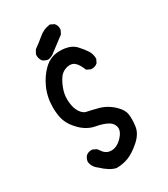

<svg xmlns="http://www.w3.org/2000/svg" viewBox="-210 -938 920 1054"><g transform="rotate(-30 250.0 -411.5)"><path d="M231.4 -75.7Q269 -75.7 301.8 -111.3Q326.7 -138.2 326.7 -161.6Q326.7 -165 326.2 -168.5Q321.8 -195.3 296.4 -210Q268.6 -226.1 222.2 -234.4Q171.9 -243.7 131.3 -284.7Q90.8 -325.2 79.1 -371.1Q71.3 -404.3 71.3 -439.9Q71.3 -505.4 96.2 -561Q119.6 -612.3 154.8 -647.5Q181.6 -674.3 211.4 -684.1Q233.4 -691.4 259.3 -691.4Q273.4 -691.4 288.6 -689.5Q333 -683.1 358.4 -655.3Q382.3 -628.9 396 -607.9Q411.1 -585.4 411.1 -555.7V-553.7L399.9 -531.2Q390.6 -523.4 381.6 -520.8Q372.6 -518.1 364.3 -518.1Q360.8 -518.1 356.4 -518.6L332.5 -530.3L331.5 -533.2Q314.9 -574.7 294.4 -588.9Q282.2 -596.7 267.1 -596.7Q257.8 -596.7 246.6 -593.8Q216.8 -585 200.2 -560.5Q182.6 -534.7 170.4 -498.5Q161.1 -471.2 161.1 -440.9Q161.1 -431.2 162.1 -421.4Q166 -380.9 183.1 -356Q199.7 -332.5 217.3 -329.1Q237.8 -325.2 285.6 -313Q338.9 -299.3 379.4 -258.8Q409.2 -229 413.1 -200.2Q415 -186 415 -168Q415 -149.9 412.1 -126.5Q406.7 -82 364 -44.4Q321.3 -6.8 285.6 7.3Q249.5 21.5 209 21.5H208Q168.5 13.2 122.1 -31.2Q90.3 -54.7 87.9 -87.9Q90.3 -106.9 102.1 -120.6Q116.2 -133.3 136.7 -133.3Q139.6 -133.3 144.5 -132.8L167 -121.6L187.5 -94.7Q205.6 -75.7 231.4 -75.7ZM136.2 -732.4Q136.2 -735.4 136.7 -740.7L150.4 -765.1Q182.6 -787.6 211.9 -812.5Q242.7 -839.4 283.2 -843.8H285.6L308.6 -832.5L309.6 -831.1Q321.8 -817.4 321.8 -796.9Q321.8 -793.9 321.3 -789.1L310.1 -766.6L215.3 -694.8Q200.2 -684.1 181.6 -681.6Q162.6 -684.1 148.4 -695.8Q136.2 -711.9 136.2 -732.4Z"/></g></svg>

Font: Bakudai
Style: Bold
Weight: 700
Version: Version 1.48